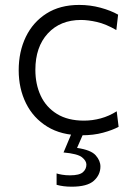

<svg xmlns="http://www.w3.org/2000/svg" viewBox="-20 -526 537 760"><path d="M302.5 9.5Q223 9.5 167.5 -24.5Q112 -58.5 83 -117Q54 -175.5 54 -248Q54 -321.5 82.2 -380Q110.5 -438.5 164 -472.5Q217.5 -506.5 293.5 -506.5Q337 -506.5 377.8 -495.5Q418.5 -484.5 447.5 -468L440.5 -407Q399 -431 363.8 -439Q328.5 -447 300.5 -447Q218.5 -447 169.2 -393.5Q120 -340 120 -249.5Q120 -192.5 141.2 -147Q162.5 -101.5 205.5 -75Q248.5 -48.5 312.5 -48.5Q346 -48.5 379 -57.5Q412 -66.5 442 -85.5L449.5 -24Q425.5 -11 388 -0.8Q350.5 9.5 302.5 9.5ZM263.5 213Q230 213 204 205.5V160.5Q211 163 225.5 165.5Q240 168 257 168Q294 168 308 155.8Q322 143.5 322 125.5Q322 110.5 304.5 96.5Q287 82.5 231.5 77.5L271 -16.5H311V0L285 59.5Q340 67.5 358.8 88.8Q377.5 110 377.5 133Q377.5 166 351.5 189.5Q325.5 213 263.5 213Z"/></svg>

Font: Commissioner Light
Style: Regular
Weight: 300
Designer: Kostas Bartsokas
Foundry: Kostas Bartsokas
Version: Version 1.000; ttfautohint (v1.8.3)